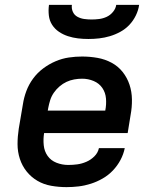

<svg xmlns="http://www.w3.org/2000/svg" viewBox="-20 -760 640 788"><path d="M253 8Q221 8 190 2.5Q159 -3 133.5 -18Q108 -33 89.5 -56Q71 -79 61.5 -108Q52 -137 52 -168.5Q52 -200 57 -232L74 -332Q78 -359 88 -386Q98 -413 115.5 -437Q133 -461 157 -479Q181 -497 208 -508.5Q235 -520 262.5 -524Q290 -528 317 -528Q349 -528 380 -522.5Q411 -517 438 -502.5Q465 -488 483.5 -464.5Q502 -441 511.5 -412.5Q521 -384 521.5 -352Q522 -320 516 -288L504 -214H161Q157 -189 159.5 -164Q162 -139 175.5 -120Q189 -101 212 -92Q235 -83 260 -83Q279 -83 297.5 -85.5Q316 -88 334.5 -96Q353 -104 367.5 -118.5Q382 -133 386 -152H492Q487 -127 474.5 -103.5Q462 -80 443.5 -60.5Q425 -41 401.5 -27.5Q378 -14 353 -6Q328 2 303 5Q278 8 253 8ZM176 -306H412Q417 -331 415 -355.5Q413 -380 400 -399Q387 -418 364.5 -427.5Q342 -437 317 -437Q301 -437 284.5 -434Q268 -431 253 -424Q238 -417 224.5 -405.5Q211 -394 201 -379.5Q191 -365 186 -349Q181 -333 178 -317ZM343 -600Q321 -600 300 -602.5Q279 -605 259 -611.5Q239 -618 222 -629.5Q205 -641 194 -658Q183 -675 180.5 -696.5Q178 -718 181 -740H275Q273 -725 279 -711.5Q285 -698 298 -691Q311 -684 326 -682Q341 -680 356 -680Q371 -680 387 -682Q403 -684 418 -691Q433 -698 444 -711.5Q455 -725 457 -740H551Q548 -718 537.5 -696.5Q527 -675 511 -658Q495 -641 474 -629.5Q453 -618 431 -611.5Q409 -605 387 -602.5Q365 -600 343 -600Z"/></svg>

Font: Iosevka SmBd Ex Obl
Style: Regular
Weight: 600
Width: 7
Italic angle: -9°
Monospace: yes
Designer: Belleve Invis
Foundry: Belleve Invis
Version: Version 32.5.0; ttfautohint (v1.8.4)